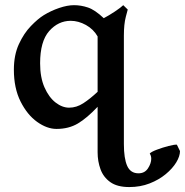

<svg xmlns="http://www.w3.org/2000/svg" viewBox="-20 -489 723 750"><path d="M484.9 241.7Q438 241.7 410.9 222.4Q383.8 203.1 372.6 172.1Q361.3 141.1 361.3 106V-71.8Q319.8 -27.8 284.2 -6.6Q248.5 14.6 200.7 14.6Q163.6 14.6 125 -12.9Q86.4 -40.5 60.3 -92.5Q34.2 -144.5 34.2 -216.8Q34.2 -273.9 53.7 -316.4Q73.2 -358.9 100.6 -387.2Q127.9 -415.5 150.9 -429.7Q178.7 -446.8 210.9 -457.8Q243.2 -468.8 269 -468.8Q296.4 -468.8 323.5 -459.7Q350.6 -450.7 385.3 -418Q405.8 -428.7 429.2 -444.3Q452.6 -460 461.4 -468.8L479 -451.7Q479 -451.7 471.4 -423.1Q463.9 -394.5 463.9 -350.1V73.7Q463.9 129.9 476.8 158.9Q489.7 188 521 188Q545.4 188 558.1 168.5Q570.8 148.9 570.8 130.9Q570.8 119.6 564.9 110.8Q570.8 104 592.8 95.7Q614.7 87.4 638.2 81.3Q661.6 75.2 670.9 76.2L683.1 101.1Q683.1 121.1 668.5 145.3Q653.8 169.4 627.2 191.4Q600.6 213.4 564.5 227.5Q528.3 241.7 484.9 241.7ZM250 -68.4Q278.8 -68.4 305.4 -85.7Q332 -103 361.3 -130.4V-346.7Q345.2 -375 315.7 -391.4Q286.1 -407.7 256.3 -407.7Q207.5 -407.7 172.1 -367.7Q136.7 -327.6 136.7 -241.7Q136.7 -186.5 153.8 -147.7Q170.9 -108.9 197 -88.6Q223.1 -68.4 250 -68.4Z"/></svg>

Font: David Libre Medium
Style: Regular
Weight: 500
Designer: Ismar David, J. Victor Gaultney, Annie Olsen and Meir Sadan
Foundry: Monotype Imaging Inc. & SIL International
Version: Version 1.100; ttfautohint (v1.8.4.7-5d5b)